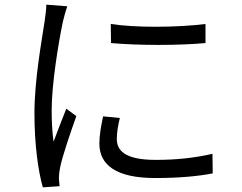

<svg xmlns="http://www.w3.org/2000/svg" viewBox="-20 -777 1040 825"><path d="M179 -757C179 -736 175 -710 172 -687C160 -606 128 -436 128 -290C128 -156 144 -42 164 28L236 23L233 -12C233 -23 235 -42 238 -56C247 -103 283 -208 308 -278L265 -310C249 -271 227 -213 210 -168C204 -216 202 -256 202 -304C202 -415 231 -592 250 -683C254 -701 263 -733 269 -750ZM423 -277C414 -235 407 -196 407 -160C407 -67 481 -12 647 -12C750 -12 833 -20 894 -32L893 -116C813 -98 737 -90 648 -90C512 -90 482 -134 482 -179C482 -206 486 -234 495 -270ZM457 -592C511 -587 586 -584 661 -584C736 -584 810 -587 863 -592V-674C810 -667 729 -662 649 -662C578 -662 507 -666 456 -674Z"/></svg>

Font: Noto Sans KR Regular
Style: Regular
Weight: 400
Designer: Ryoko NISHIZUKA  (kana & ideographs); Paul D. Hunt (Latin, Greek & Cyrillic); Wenlong ZHANG  (bopomofo); Sandoll Communi
Foundry: Adobe Systems Incorporated
Version: Version 1.004;PS 1.004;hotconv 1.0.82;makeotf.lib2.5.63406